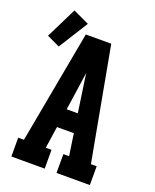

<svg xmlns="http://www.w3.org/2000/svg" viewBox="-158 -920 811 1007"><g transform="rotate(20 247.5 -416.5)"><path d="M31 0V-105H63L179 -735H321L411 -245L437 -105H469V0H283V-105H315L297 -227H203L185 -105H217V0ZM219 -332H281L258 -490Q256 -504 254 -518Q252 -532 250 -546Q248 -532 246 -518Q244 -504 242 -490ZM67 -627 -5 -661 80 -833 170 -791Z"/></g></svg>

Font: Iosevka Slab Extrabold
Style: Regular
Weight: 800
Monospace: yes
Designer: Belleve Invis
Foundry: Belleve Invis
Version: Version 11.1.1; ttfautohint (v1.8.3)